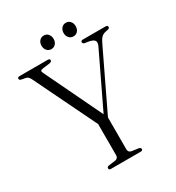

<svg xmlns="http://www.w3.org/2000/svg" viewBox="-195 -947 978 1066"><g transform="rotate(-30 294.0 -414.0)"><path d="M405.5 -10.5Q405.5 0 392.5 0H201.5Q189 0 189 -10.5Q189 -19.5 200.5 -22L245 -28Q264.5 -32 264.5 -51V-251L71 -649.5Q65 -661.5 58.8 -666.8Q52.5 -672 43 -674L20 -678Q6.5 -681 6.5 -689.5Q6.5 -700 20 -700H199.5Q214 -700 214 -690Q214 -680.5 198 -677.5L158 -672.5Q142 -670 139 -666Q136 -662 142 -649.5L318 -283L482 -625Q491 -644.5 484.8 -656Q478.5 -667.5 453.5 -673L423.5 -678Q412.5 -681 412.5 -689.5Q412.5 -700 425 -700H571.5Q584.5 -700 584.5 -689.5Q584.5 -686 582 -682.5Q579.5 -679 571 -677.5L561 -675.5Q540 -671.5 528.8 -659.8Q517.5 -648 506.5 -623.5L330 -255.5V-51Q330 -32 349.5 -28L393 -22Q405.5 -18.5 405.5 -10.5ZM248.5 -741Q231 -741 220.2 -753.5Q209.5 -766 209.5 -784.5Q209.5 -803 220.2 -815.5Q231 -828 248.5 -828Q265.5 -828 276.2 -815.5Q287 -803 287 -784.5Q287 -766 276.2 -753.5Q265.5 -741 248.5 -741ZM390 -741Q372.5 -741 361.8 -753.5Q351 -766 351 -784.5Q351 -803 361.8 -815.5Q372.5 -828 390 -828Q407.5 -828 418 -815.5Q428.5 -803 428.5 -784.5Q428.5 -766 418 -753.5Q407.5 -741 390 -741Z"/></g></svg>

Font: Fraunces 144pt S050 Light
Style: Regular
Weight: 300
Version: Version 1.000; ttfautohint (v1.8.3)